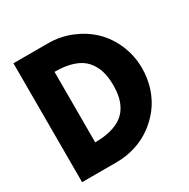

<svg xmlns="http://www.w3.org/2000/svg" viewBox="-182 -989 1133 1154"><g transform="rotate(-30 384.5 -412.5)"><path d="M62 0V-825.2H301.8Q385.7 -825.2 461.9 -794.2Q538.1 -763.2 594.2 -709.5Q650.4 -655.8 683.6 -578.4Q716.8 -501 716.8 -413.1Q716.8 -342.3 695.6 -277.8Q674.3 -213.4 636 -163.3Q597.7 -113.3 546.1 -76.2Q494.6 -39.1 431.9 -19.5Q369.1 0 301.8 0ZM250 -168Q309.6 -168 355.5 -179.7Q401.4 -191.4 431.6 -212.2Q461.9 -232.9 481 -263.9Q500 -294.9 508.1 -331.1Q516.1 -367.2 516.1 -412.1Q516.1 -468.8 502.7 -511.7Q489.3 -554.7 459.5 -588.4Q429.7 -622.1 377 -639.6Q324.2 -657.2 250 -657.2Z"/></g></svg>

Font: Hussar Preview
Style: Bold
Weight: 700
Foundry: Cannot Into Space Fonts, PlusOne Fonts
Version: Version 2.29RC2 "Millennial"